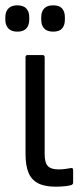

<svg xmlns="http://www.w3.org/2000/svg" viewBox="-39 -694 310 722"><path d="M170 8Q129 8 104 -5Q79 -18 68 -45Q57 -72 57 -115V-478Q57 -487 65 -487H121Q129 -487 129 -478V-113Q129 -82 141 -69.5Q153 -57 180 -57Q194 -57 205.5 -58.5Q217 -60 228 -62Q236 -64 236 -54V-7Q236 -1 229 2Q218 5 202.5 6.5Q187 8 170 8ZM26 -575Q4 -575 -7.5 -587Q-19 -599 -19 -620V-629Q-19 -650 -7.5 -662Q4 -674 26 -674Q49 -674 60 -662Q71 -650 71 -629V-620Q71 -599 60 -587Q49 -575 26 -575ZM161 -575Q138 -575 127 -587Q116 -599 116 -620V-629Q116 -650 127 -662Q138 -674 161 -674Q184 -674 194.5 -662Q205 -650 205 -629V-620Q205 -599 194.5 -587Q184 -575 161 -575Z"/></svg>

Font: Sofia Sans Condensed
Style: Regular
Weight: 400
Designer: Botio Nikoltchev, Ani Petrova
Foundry: lettersoup
Version: Version 4.100